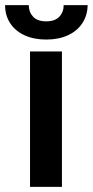

<svg xmlns="http://www.w3.org/2000/svg" viewBox="-58 -732 363 752"><path d="M59.6 -530.3H184.6V0H59.6ZM123 -577.1Q74.2 -577.1 37.8 -594Q1.5 -610.8 -18.3 -641.4Q-38.1 -671.9 -38.1 -711.9H54.7Q54.7 -685.1 71.5 -666.7Q88.4 -648.4 123 -648.4Q157.2 -648.4 174.3 -666.5Q191.4 -684.6 191.4 -711.9H285.2Q284.7 -671.9 264.6 -641.4Q244.6 -610.8 208.3 -594Q171.9 -577.1 123 -577.1Z"/></svg>

Font: Pretendard SemiBold
Style: Regular
Weight: 600
Designer: Base glyphs from Inter by Rasmus Andersson; Hangeul glyphs from Noto Sans CJK(Source Han Sans) by Jang Soo-young and Kan
Foundry: Kil Hyung-jin
Version: Version 1.309